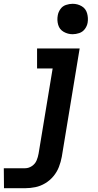

<svg xmlns="http://www.w3.org/2000/svg" viewBox="-62 -785 514 1010"><path d="M-41 205H71Q97 205 124 199.5Q151 194 176 179Q201 164 219.5 141.5Q238 119 248 93Q258 67 263 40L357 -530H133V-425H215L141 23Q138 41 130.5 59Q123 77 106 88.5Q89 100 70 100H-42ZM320 -605Q337 -605 355 -611Q373 -617 384.5 -632.5Q396 -648 399 -666Q403 -691 396 -715.5Q389 -740 367.5 -752.5Q346 -765 320 -765Q303 -765 285 -759Q267 -753 256 -737.5Q245 -722 242 -705Q237 -679 244 -654.5Q251 -630 273 -617.5Q295 -605 320 -605Z"/></svg>

Font: Iosevka Sparkle Oblique
Style: Bold
Weight: 700
Italic angle: -9°
Designer: Belleve Invis
Foundry: Belleve Invis
Version: Version 4.5.0; ttfautohint (v1.8.3)